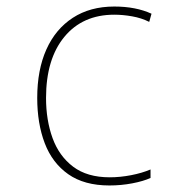

<svg xmlns="http://www.w3.org/2000/svg" viewBox="-20 -558 570 588"><path d="M315 10Q238 10 189 -24.5Q140 -59 117 -119.5Q94 -180 94 -258Q94 -344 122 -406.5Q150 -469 203 -503.5Q256 -538 330 -538Q396 -538 444 -516L437 -491Q413 -503 384.5 -508Q356 -513 330 -513Q233 -513 177 -445Q121 -377 121 -258Q121 -190 141 -135Q161 -80 204 -47.5Q247 -15 316 -15Q348 -15 381.5 -21.5Q415 -28 441 -39V-13Q419 -3 385 3.5Q351 10 315 10Z"/></svg>

Font: Noto Sans Mono Condensed Thin
Style: Regular
Weight: 100
Width: 3
Designer: Monotype Design Team
Foundry: Monotype Imaging Inc.
Version: Version 2.014; ttfautohint (v1.8.4.7-5d5b)